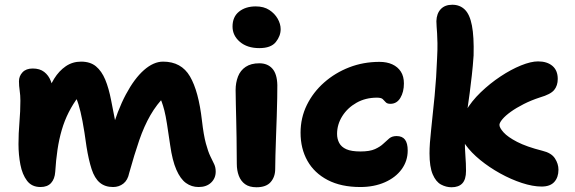

<svg xmlns="http://www.w3.org/2000/svg" viewBox="-20 -780 2425 810"><path d="M151 9Q114 9 94 -17.5Q74 -44 66 -85.5Q58 -127 58 -172Q58 -217 62 -264Q66 -311 66 -355Q66 -378 63 -398Q60 -418 60 -437Q60 -459 75 -475Q90 -491 118 -491Q148 -491 166.5 -476.5Q185 -462 194 -439Q203 -416 205 -390L176 -372Q188 -415 208.5 -448Q229 -481 257.5 -500.5Q286 -520 322 -520Q361 -520 385 -500Q409 -480 424 -444Q439 -408 449 -356Q459 -306 466 -269Q473 -232 476 -207L448 -218Q475 -314 511 -381.5Q547 -449 587.5 -484.5Q628 -520 668 -520Q745 -520 781.5 -457.5Q818 -395 832 -271Q839 -210 848.5 -175Q858 -140 867.5 -120.5Q877 -101 883.5 -87.5Q890 -74 890 -56Q890 -28 870.5 -9.5Q851 9 818 9Q788 9 764.5 -8Q741 -25 724 -64Q707 -103 698 -167Q690 -222 684.5 -257Q679 -292 673.5 -313.5Q668 -335 662 -351Q656 -367 647 -383L678 -377Q641 -340 614.5 -294Q588 -248 567.5 -188.5Q547 -129 525 -50Q519 -20 500.5 -5.5Q482 9 457 9Q423 9 401 -9.5Q379 -28 366.5 -66.5Q354 -105 345 -161Q336 -227 328 -269Q320 -311 311 -340Q302 -369 288 -394L313 -375Q288 -342 270 -306.5Q252 -271 240.5 -231.5Q229 -192 222.5 -148Q216 -104 213 -55Q211 -25 195.5 -8Q180 9 151 9Z M1062 10Q1032 10 1014 -3Q996 -16 987.5 -38.5Q979 -61 979 -89Q979 -154 978 -198.5Q977 -243 976.5 -276Q976 -309 975 -338Q974 -367 974 -400Q974 -431 984 -457Q994 -483 1016.5 -498Q1039 -513 1074 -513Q1109 -513 1129 -490.5Q1149 -468 1150 -421Q1150 -401 1149.5 -366Q1149 -331 1147.5 -288.5Q1146 -246 1144.5 -203.5Q1143 -161 1142 -125Q1141 -89 1141 -67Q1141 -34 1122 -12Q1103 10 1062 10ZM1074 -577Q1023 -577 992 -603.5Q961 -630 961 -668Q961 -709 988.5 -731Q1016 -753 1059 -753Q1093 -753 1116 -738Q1139 -723 1151.5 -701Q1164 -679 1164 -657Q1164 -628 1143.5 -602.5Q1123 -577 1074 -577Z M1500 9Q1419 9 1362.5 -20.5Q1306 -50 1277 -101.5Q1248 -153 1248 -220Q1248 -283 1274.5 -337Q1301 -391 1347.5 -432Q1394 -473 1453.5 -496Q1513 -519 1581 -519Q1612 -519 1635 -508.5Q1658 -498 1671 -478Q1684 -458 1684 -428Q1684 -392 1669 -367Q1654 -342 1627 -342Q1613 -342 1607 -349Q1601 -356 1594.5 -362Q1588 -368 1570 -368Q1522 -368 1484 -346.5Q1446 -325 1424 -290Q1402 -255 1402 -215Q1402 -194 1411 -177Q1420 -160 1441 -150.5Q1462 -141 1501 -141Q1540 -141 1562 -151Q1584 -161 1597 -173.5Q1610 -186 1622 -196Q1634 -206 1653 -206Q1677 -206 1688.5 -191Q1700 -176 1700 -145Q1700 -101 1674.5 -66Q1649 -31 1603.5 -11Q1558 9 1500 9Z M2265 7Q2228 7 2182 -8Q2136 -23 2090 -48.5Q2044 -74 2006 -105Q1968 -136 1944.5 -168.5Q1921 -201 1921 -229Q1921 -270 1945 -311.5Q1969 -353 2008 -390.5Q2047 -428 2091.5 -457.5Q2136 -487 2178 -504Q2220 -521 2250 -521Q2288 -521 2310.5 -502Q2333 -483 2333 -447Q2333 -419 2318 -400.5Q2303 -382 2258 -369Q2221 -357 2189.5 -341Q2158 -325 2135 -308.5Q2112 -292 2099.5 -277Q2087 -262 2087 -253Q2087 -241 2104.5 -221.5Q2122 -202 2161.5 -181.5Q2201 -161 2268 -144Q2306 -135 2321 -112Q2336 -89 2336 -64Q2336 -32 2318.5 -12.5Q2301 7 2265 7ZM1885 10Q1862 10 1840.5 -1.5Q1819 -13 1805.5 -44.5Q1792 -76 1792 -133Q1792 -172 1799 -234.5Q1806 -297 1813.5 -375Q1821 -453 1824 -535Q1826 -573 1825.5 -598Q1825 -623 1824 -639.5Q1823 -656 1822 -668Q1821 -680 1821 -691Q1822 -723 1839.5 -741.5Q1857 -760 1888 -760Q1920 -760 1941 -739.5Q1962 -719 1971 -672Q1980 -625 1978 -546Q1975 -501 1970.5 -462Q1966 -423 1961.5 -387.5Q1957 -352 1952 -319.5Q1947 -287 1944 -255.5Q1941 -224 1941 -193Q1941 -152 1943.5 -121.5Q1946 -91 1946 -59Q1946 -23 1930.5 -6.5Q1915 10 1885 10Z"/></svg>

Font: Shantell Sans Light
Style: Bold
Weight: 700
Version: Version 1.011;[c5ecc13dd]